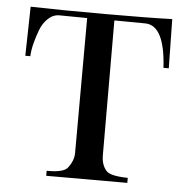

<svg xmlns="http://www.w3.org/2000/svg" viewBox="-47 -660 681 707"><g transform="rotate(5 293.0 -306.5)"><path d="M226.6 -36.1Q248 -63.5 248 -91.8L249 -590.8Q147.5 -591.8 146.5 -591.8Q123 -591.8 104.5 -574.2Q85.9 -556.6 76.2 -530.8Q66.4 -504.9 60.1 -480Q53.7 -455.1 52.7 -432.6H34.2L38.1 -614.3Q147.5 -611.3 316.4 -611.3Q475.6 -611.3 561.5 -614.3L564.5 -432.6H544.9Q536.1 -588.9 463.9 -589.8L349.6 -590.8L350.6 -91.8Q350.6 -57.6 369.1 -36.1Q383.8 -18.6 449.2 -17.6V1H149.4V-17.6Q151.4 -17.6 155.3 -17.6Q159.2 -17.6 161.1 -17.6Q212.9 -18.6 226.6 -36.1Z"/></g></svg>

Font: Bentham
Style: Regular
Weight: 400
Version: Version 002.002